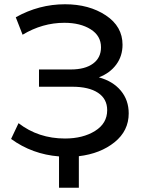

<svg xmlns="http://www.w3.org/2000/svg" viewBox="-20 -728 682 901"><path d="M584 -196Q584 -114 517.5 -60.5Q451 -7 350 5V153H257V6Q131 -4 32 -76L67 -150Q160 -78 285 -78Q369 -78 426 -113.5Q483 -149 483 -211Q483 -264 440 -292.5Q397 -321 319 -321H163V-402H312Q379 -402 416.5 -429.5Q454 -457 454 -506Q454 -560 405.5 -590.5Q357 -621 282 -621Q179 -621 86 -565L54 -647Q163 -708 285 -708Q398 -708 476.5 -656Q555 -604 555 -518Q555 -465 525.5 -425Q496 -385 444 -365Q510 -347 547 -302.5Q584 -258 584 -196Z"/></svg>

Font: false
Style: Regular
Weight: 500
Designer: Julieta Ulanovsky
Foundry: Julieta Ulanovsky
Version: Version 7.222;hotconv 1.0.109;makeotfexe 2.5.65596